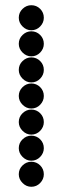

<svg xmlns="http://www.w3.org/2000/svg" viewBox="-20 -718 240 736"><path d="M52 -650Q52 -631 66.5 -616.5Q81 -602 100 -602Q120 -602 134 -616.5Q148 -631 148 -650Q148 -670 134 -684Q120 -698 100 -698Q81 -698 66.5 -684Q52 -670 52 -650ZM52 -550Q52 -531 66.5 -516.5Q81 -502 100 -502Q120 -502 134 -516.5Q148 -531 148 -550Q148 -570 134 -584Q120 -598 100 -598Q81 -598 66.5 -584Q52 -570 52 -550ZM52 -450Q52 -431 66.5 -416.5Q81 -402 100 -402Q120 -402 134 -416.5Q148 -431 148 -450Q148 -470 134 -484Q120 -498 100 -498Q81 -498 66.5 -484Q52 -470 52 -450ZM52 -350Q52 -331 66.5 -316.5Q81 -302 100 -302Q120 -302 134 -316.5Q148 -331 148 -350Q148 -370 134 -384Q120 -398 100 -398Q81 -398 66.5 -384Q52 -370 52 -350ZM52 -250Q52 -231 66.5 -216.5Q81 -202 100 -202Q120 -202 134 -216.5Q148 -231 148 -250Q148 -270 134 -284Q120 -298 100 -298Q81 -298 66.5 -284Q52 -270 52 -250ZM52 -150Q52 -131 66.5 -116.5Q81 -102 100 -102Q120 -102 134 -116.5Q148 -131 148 -150Q148 -170 134 -184Q120 -198 100 -198Q81 -198 66.5 -184Q52 -170 52 -150ZM52 -50Q52 -31 66.5 -16.5Q81 -2 100 -2Q120 -2 134 -16.5Q148 -31 148 -50Q148 -70 134 -84Q120 -98 100 -98Q81 -98 66.5 -84Q52 -70 52 -50Z"/></svg>

Font: Matrix Sans Print
Style: Regular
Weight: 400
Designer: Brad Neil
Version: Version 1.100